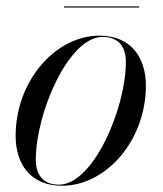

<svg xmlns="http://www.w3.org/2000/svg" viewBox="-20 -584 522 614"><path d="M185 -563.5V-560H425V-563.5ZM178.5 10C319.5 10 446.5 -135 446.5 -310C446.5 -400 399 -470 298 -470C157 -470 30 -324.5 30 -149.5C30 -59.5 77.5 10 178.5 10ZM169 6.5C118 6.5 94.5 -24.5 94.5 -73.5C94.5 -222.5 199 -466 308 -466C359 -466 382.5 -435 382.5 -386C382.5 -237 278 6.5 169 6.5Z"/></svg>

Font: Bodoni* 48pt
Style: Italic
Weight: 400
Italic angle: -13°
Version: Version 2.3